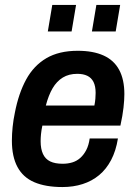

<svg xmlns="http://www.w3.org/2000/svg" viewBox="-20 -743 547 775"><path d="M232 12Q164 12 118.5 -7.5Q73 -27 50.5 -69Q28 -111 28 -175Q28 -202 31 -231Q34 -260 40 -288Q55 -366 85.5 -422Q116 -478 167 -508Q218 -538 294 -538Q356 -538 398 -519Q440 -500 461 -461Q482 -422 482 -363Q482 -340 478.5 -308.5Q475 -277 466 -236H151Q147 -217 145.5 -201.5Q144 -186 144 -173Q144 -142 153.5 -121.5Q163 -101 182.5 -91.5Q202 -82 233 -82Q254 -82 272 -87.5Q290 -93 304 -105.5Q318 -118 328 -137Q338 -156 342 -184H456Q448 -134 428.5 -97Q409 -60 380 -36Q351 -12 313.5 0Q276 12 232 12ZM165 -317H361Q364 -332 365 -345Q366 -358 366 -368Q366 -395 357.5 -412Q349 -429 332.5 -437Q316 -445 292 -445Q258 -445 233.5 -430Q209 -415 192.5 -387Q176 -359 165 -317ZM173 -616 191 -723H287L269 -616ZM351 -616 369 -723H465L447 -616Z"/></svg>

Font: Archivo SemiCondensed SemiBold
Style: Italic
Weight: 600
Width: 4
Italic angle: -10°
Designer: Hector Gatti
Foundry: Omnibus-Type
Version: Version 2.001